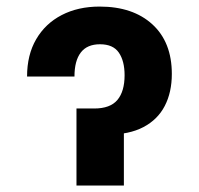

<svg xmlns="http://www.w3.org/2000/svg" viewBox="-20 -573 614 593"><path d="M63.6 -336.7Q63.6 -403.6 91.8 -451.9Q120 -500.3 170.6 -526.5Q221.2 -552.7 287.7 -552.7Q390.6 -552.7 450.6 -497.8Q510.7 -442.8 510.7 -344.6Q510.7 -288 488.9 -245.9Q467.1 -203.7 423 -180.5Q378.9 -157.2 311.8 -157.2H239.7V-237.9H271.1Q320.4 -237.9 342.6 -264.3Q364.8 -290.8 364.8 -340.7Q364.8 -384.5 347.1 -410.4Q329.4 -436.3 288.9 -436.3Q249.1 -436.3 229.6 -410.9Q210 -385.5 210 -336.7ZM216.2 -237.9H362.6V0H216.2Z"/></svg>

Font: Atlassian Sans
Style: Regular
Weight: 400
Designer: Rasmus Andersson
Foundry: Modifications by Atlassian Pty Ltd, manufactured by rsms
Version: Version 4.001;git-9221beed3